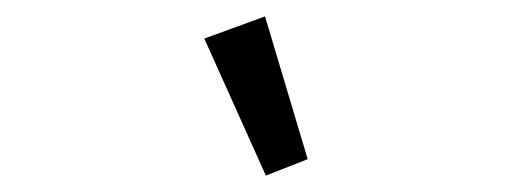

<svg xmlns="http://www.w3.org/2000/svg" viewBox="-20 -799 640 234"><path d="M229 -752 303 -779 355 -605 304 -585Z"/></svg>

Font: IBM Plex Mono
Style: Italic
Weight: 400
Italic angle: -9°
Monospace: yes
Designer: Mike Abbink, Paul van der Laan, Pieter van Rosmalen
Foundry: Bold Monday
Version: Version 2.3